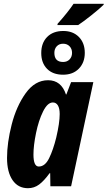

<svg xmlns="http://www.w3.org/2000/svg" viewBox="-20 -980 566 1010"><path d="M283 -855Q336 -914 367 -960H526L525 -955Q504 -934 460.5 -899.5Q417 -865 391 -848H282ZM197 -701Q197 -754 228 -785.5Q259 -817 313 -817Q364 -817 395 -785.5Q426 -754 426 -702Q426 -651 395 -619Q364 -587 312 -587Q258 -587 227.5 -618Q197 -649 197 -701ZM359 -702Q359 -723 346 -736.5Q333 -750 312 -750Q291 -750 278.5 -736.5Q266 -723 266 -702Q266 -654 312 -654Q333 -654 346 -667.5Q359 -681 359 -702ZM17 -149Q17 -229 41.5 -325Q66 -421 115 -489.5Q164 -558 233 -558Q302 -558 327 -483H329L354 -548H471L354 0H245L244 -69H241Q212 -29 186 -9.5Q160 10 127 10Q75 10 46 -32.5Q17 -75 17 -149ZM276 -257Q294 -334 294 -380Q294 -410 284.5 -425.5Q275 -441 258 -441Q230 -441 206.5 -393.5Q183 -346 169.5 -280Q156 -214 156 -167Q156 -104 184 -104Q217 -104 238.5 -148Q260 -192 276 -257Z"/></svg>

Font: Noto Sans Display Ex Bold Cond
Style: Italic
Weight: 800
Width: 3
Italic angle: -12°
Designer: Monotype Design team
Foundry: Monotype Imaging Inc.
Version: Version 1.000